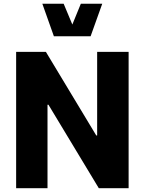

<svg xmlns="http://www.w3.org/2000/svg" viewBox="-20 -996 764 1016"><path d="M494.1 -721.7H660.6V0H502.9L236.3 -441.9H231.4V0H65.4V-721.7H222.7L489.3 -279.3H494.1ZM204.1 -976.1H316.9L362.8 -866.2L407.7 -976.1H521L459.5 -804.2H265.1Z"/></svg>

Font: Estedad-FD ExtraBold
Style: Regular
Weight: 800
Designer: Amin Abedi
Version: Version 7.3